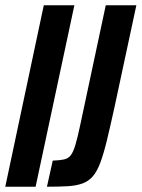

<svg xmlns="http://www.w3.org/2000/svg" viewBox="-26 -708 537 728"><path d="M-6 0 140 -688H256L109 0ZM152 0 174 -99Q201 -100 217 -103.5Q233 -107 242.5 -119.5Q252 -132 260 -159Q268 -186 278 -233L375 -688H491L408 -301Q392 -228 379.5 -176.5Q367 -125 354.5 -91.5Q342 -58 326 -39.5Q310 -21 287 -12.5Q264 -4 231.5 -2Q199 0 152 0Z"/></svg>

Font: Saira ExtraCondensed
Style: Bold Italic
Weight: 700
Width: 2
Italic angle: -12°
Designer: Hector Gatti with collaboration of the Omnibus-Type team
Foundry: Omnibus-Type
Version: Version 1.101